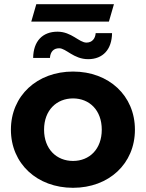

<svg xmlns="http://www.w3.org/2000/svg" viewBox="-20 -887 695 915"><path d="M129 -784H499L523 -867H153ZM400 -605C471 -605 513 -652 514 -729H436C434 -703 419 -684 392 -684C357 -684 321 -736 254 -736C183 -736 139 -691 138 -611H218C220 -640 235 -657 262 -657C295 -657 331 -605 400 -605ZM328 8C499 8 623 -107 623 -269C623 -431 499 -546 328 -546C157 -546 32 -431 32 -269C32 -107 157 8 328 8ZM328 -120C250 -120 190 -176 190 -269C190 -362 250 -418 328 -418C406 -418 465 -362 465 -269C465 -176 406 -120 328 -120Z"/></svg>

Font: Talent SemiBold
Style: Bold
Weight: 700
Designer: Mike Powis
Version: Version 1.001;hotconv 1.0.109;makeotfexe 2.5.65596